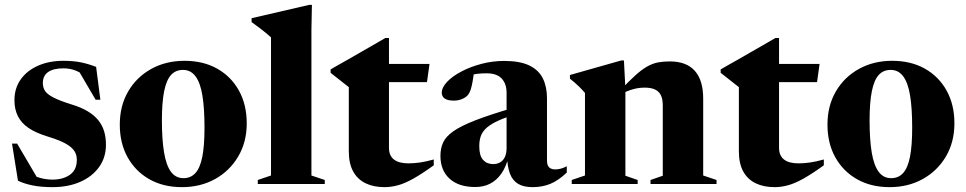

<svg xmlns="http://www.w3.org/2000/svg" viewBox="-20 -758 3980 791"><path d="M240.5 -507.5Q282 -507.5 312.8 -501.2Q343.5 -495 376 -482.5L393.5 -347H374L296.5 -479.5L341 -436.5Q315.5 -458 291.8 -467.2Q268 -476.5 242 -476.5Q200 -476.5 178.2 -461.2Q156.5 -446 156.5 -416Q156.5 -398 165.2 -384Q174 -370 199.8 -356.5Q225.5 -343 277 -327Q315 -315.5 341.8 -299.2Q368.5 -283 385 -262.5Q401.5 -242 409 -217Q416.5 -192 416.5 -162Q416.5 -109 388.2 -69.8Q360 -30.5 310.5 -8.8Q261 13 196.5 13Q149.5 13 114.8 6Q80 -1 54 -13.5L29.5 -166.5H50.5L141 -12.5L101.5 -44Q116.5 -35 132.2 -29.2Q148 -23.5 164.2 -20.8Q180.5 -18 196 -18Q239.5 -18 268 -38Q296.5 -58 296.5 -99.5Q296.5 -116 290.2 -129Q284 -142 269.8 -153.5Q255.5 -165 232 -175.5Q208.5 -186 173.5 -196.5Q126.5 -211 97 -231.2Q67.5 -251.5 53.5 -279.8Q39.5 -308 39.5 -345Q39.5 -395 65.8 -431.5Q92 -468 137.8 -487.8Q183.5 -507.5 240.5 -507.5Z M736 -24Q766 -24 785.2 -45.2Q804.5 -66.5 813.5 -112.2Q822.5 -158 822.5 -232Q822.5 -311 814 -363.8Q805.5 -416.5 785.8 -443.2Q766 -470 734 -470Q703.5 -470 684.5 -449Q665.5 -428 656.2 -382Q647 -336 647 -262.5Q647 -183.5 655.8 -130.5Q664.5 -77.5 684 -50.8Q703.5 -24 736 -24ZM729.5 13Q653 13 595.5 -19.5Q538 -52 505.8 -110Q473.5 -168 473.5 -244.5Q473.5 -322 508 -381.2Q542.5 -440.5 603 -474Q663.5 -507.5 740 -507.5Q817.5 -507.5 875 -475Q932.5 -442.5 964.5 -384.5Q996.5 -326.5 996.5 -250Q996.5 -172.5 961.2 -113Q926 -53.5 865.8 -20.2Q805.5 13 729.5 13Z M1263 -35 1318 -16.5V0H1042V-16.5L1096.5 -35V-604Q1090 -610 1078.8 -619.5Q1067.5 -629 1051.8 -641Q1036 -653 1016.5 -667V-683L1254 -738H1265L1263 -635.5Z M1582.5 -149Q1582.5 -117 1602.8 -101Q1623 -85 1663 -85Q1685 -85 1709.8 -88.5Q1734.5 -92 1767 -101V-77Q1718.5 -42 1683.2 -22.2Q1648 -2.5 1619.8 5.2Q1591.5 13 1564 13Q1519.5 13 1486.5 -2.8Q1453.5 -18.5 1435.2 -51.2Q1417 -84 1417 -135V-399L1342 -458V-472Q1349.5 -477 1367.8 -487Q1386 -497 1410.5 -511Q1435 -525 1462.2 -540.8Q1489.5 -556.5 1517 -572.2Q1544.5 -588 1567.5 -601.5H1582.5V-481ZM1518 -419.5V-494.5H1749.5L1739 -419.5Z M2090 -312.5V-283Q2047 -268.5 2020.2 -254.8Q1993.5 -241 1979.2 -226.2Q1965 -211.5 1959.8 -194.2Q1954.5 -177 1954.5 -155.5Q1954.5 -116.5 1970.2 -99.2Q1986 -82 2011.5 -82Q2028 -82 2040.5 -89.2Q2053 -96.5 2060 -111.2Q2067 -126 2067 -148.5V-375.5Q2067 -413 2046.8 -434.5Q2026.5 -456 1984.5 -456Q1963.5 -456 1945.5 -453.8Q1927.5 -451.5 1914.5 -447.5L1935 -478Q1931 -445 1927.2 -423.2Q1923.5 -401.5 1919 -388.5Q1914.5 -375.5 1908.5 -367.5Q1900 -357 1884.2 -350.2Q1868.5 -343.5 1849.5 -343.5Q1824.5 -343.5 1812.2 -352Q1800 -360.5 1800 -375.5Q1800 -398 1822 -421Q1844 -444 1881 -463.5Q1918 -483 1963.8 -495Q2009.5 -507 2057 -507Q2122 -507 2160.8 -488.2Q2199.5 -469.5 2216.5 -434.8Q2233.5 -400 2233.5 -353V-96Q2233.5 -83.5 2237.5 -75.5Q2241.5 -67.5 2249 -63.8Q2256.5 -60 2266.5 -60Q2278.5 -60 2290.5 -63.2Q2302.5 -66.5 2315 -73V-47Q2279.5 -13.5 2246.5 -0.2Q2213.5 13 2174 13Q2136.5 13 2113.8 -1Q2091 -15 2080.5 -43.8Q2070 -72.5 2068.5 -116L2075 -112.5Q2065 -70.5 2045.5 -42.8Q2026 -15 1999 -1.2Q1972 12.5 1938 12.5Q1870 12.5 1832.2 -21.8Q1794.5 -56 1794.5 -116Q1794.5 -146.5 1805.5 -170.8Q1816.5 -195 1847 -216.8Q1877.5 -238.5 1936.2 -261.5Q1995 -284.5 2090 -312.5Z M2556.5 -392.5V-34L2607 -16.5V0H2335.5V-16.5L2390 -35V-375Q2381 -386 2365.8 -401Q2350.5 -416 2328 -434V-449L2539.5 -509H2550.5ZM2660 -16.5 2710.5 -34V-323.5Q2710.5 -350 2702.5 -366Q2694.5 -382 2678 -389.5Q2661.5 -397 2636 -397Q2610 -397 2585.8 -389.8Q2561.5 -382.5 2539 -370.5L2532.5 -382Q2569.5 -422.5 2596.8 -447Q2624 -471.5 2646.2 -484Q2668.5 -496.5 2690.5 -500.8Q2712.5 -505 2739 -505Q2808 -505 2842.5 -466.2Q2877 -427.5 2877 -351.5V-35L2932 -16.5V0H2660Z M3189.5 -149Q3189.5 -117 3209.8 -101Q3230 -85 3270 -85Q3292 -85 3316.8 -88.5Q3341.5 -92 3374 -101V-77Q3325.5 -42 3290.2 -22.2Q3255 -2.5 3226.8 5.2Q3198.5 13 3171 13Q3126.5 13 3093.5 -2.8Q3060.5 -18.5 3042.2 -51.2Q3024 -84 3024 -135V-399L2949 -458V-472Q2956.5 -477 2974.8 -487Q2993 -497 3017.5 -511Q3042 -525 3069.2 -540.8Q3096.5 -556.5 3124 -572.2Q3151.5 -588 3174.5 -601.5H3189.5V-481ZM3125 -419.5V-494.5H3356.5L3346 -419.5Z M3651.5 -24Q3681.5 -24 3700.8 -45.2Q3720 -66.5 3729 -112.2Q3738 -158 3738 -232Q3738 -311 3729.5 -363.8Q3721 -416.5 3701.2 -443.2Q3681.5 -470 3649.5 -470Q3619 -470 3600 -449Q3581 -428 3571.8 -382Q3562.5 -336 3562.5 -262.5Q3562.5 -183.5 3571.2 -130.5Q3580 -77.5 3599.5 -50.8Q3619 -24 3651.5 -24ZM3645 13Q3568.5 13 3511 -19.5Q3453.5 -52 3421.2 -110Q3389 -168 3389 -244.5Q3389 -322 3423.5 -381.2Q3458 -440.5 3518.5 -474Q3579 -507.5 3655.5 -507.5Q3733 -507.5 3790.5 -475Q3848 -442.5 3880 -384.5Q3912 -326.5 3912 -250Q3912 -172.5 3876.8 -113Q3841.5 -53.5 3781.2 -20.2Q3721 13 3645 13Z"/></svg>

Font: Newsreader 60pt
Style: Bold
Weight: 700
Designer: Hugues Gentile
Foundry: Production Type
Version: Version 1.003